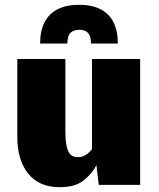

<svg xmlns="http://www.w3.org/2000/svg" viewBox="-20 -776 667 806"><path d="M231 9.8Q143.6 9.8 98.1 -47.4Q52.7 -104.5 52.7 -200.2V-528.3H254.4V-228.5Q254.4 -182.1 260.7 -157.7Q267.1 -133.3 278.8 -124.8Q290.5 -116.2 307.1 -116.2Q320.3 -116.2 330.8 -120.8Q341.3 -125.5 350.3 -133.1Q359.4 -140.6 366.2 -149.9V-528.3H568.4V0H394.5L384.8 -83Q367.2 -47.4 331.3 -18.8Q295.4 9.8 231 9.8ZM148.4 -593.3Q148.4 -647.5 167.5 -683.6Q186.5 -719.7 223.1 -737.8Q259.8 -755.9 312.5 -755.9Q364.7 -755.9 400.9 -737.8Q437 -719.7 455.8 -683.6Q474.6 -647.5 474.6 -593.3H361.8Q361.8 -614.3 356.2 -627Q350.6 -639.6 339.6 -645.3Q328.6 -650.9 312.5 -650.9Q288.6 -650.9 275.6 -637.9Q262.7 -625 262.7 -593.3Z"/></svg>

Font: Comme Black
Style: Regular
Weight: 900
Version: Version 1.000;gftools[0.9.27]